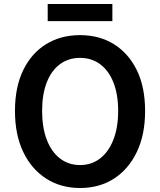

<svg xmlns="http://www.w3.org/2000/svg" viewBox="-20 -928 802 962"><path d="M381 14Q285 14 211.5 -33Q138 -80 96.5 -166.5Q55 -253 55 -372Q55 -492 96.5 -577Q138 -662 211.5 -707Q285 -752 381 -752Q478 -752 551 -706.5Q624 -661 665.5 -576.5Q707 -492 707 -372Q707 -253 665.5 -166.5Q624 -80 551 -33Q478 14 381 14ZM381 -101Q439 -101 482 -134.5Q525 -168 548.5 -229Q572 -290 572 -372Q572 -455 548.5 -514.5Q525 -574 482 -606Q439 -638 381 -638Q323 -638 280 -606Q237 -574 214 -514.5Q191 -455 191 -372Q191 -290 214 -229Q237 -168 280 -134.5Q323 -101 381 -101ZM219 -822V-908H543V-822Z"/></svg>

Font: Noto Sans KR SemiBold
Style: Regular
Weight: 600
Designer: Ryoko NISHIZUKA  (kana, bopomofo & ideographs); Paul D. Hunt (Latin, Greek & Cyrillic); Sandoll Communications , Soo-you
Foundry: Adobe
Version: Version 2.004-H2;hotconv 1.0.118;makeotfexe 2.5.65603